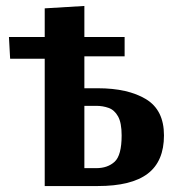

<svg xmlns="http://www.w3.org/2000/svg" viewBox="-20 -624 597 644"><path d="M130 0V-427H14L10 -500H130V-596L263 -604V-500H398V-435H263V-328H308Q409 -328 469.5 -291.5Q530 -255 530 -170Q530 -83 475.5 -41.5Q421 0 308 0ZM263 -60H303Q341 -60 364.5 -81.5Q388 -103 388 -170Q388 -212 376 -233.5Q364 -255 344.5 -262Q325 -269 303 -269H263Z"/></svg>

Font: Arsenal SC
Style: Bold
Weight: 700
Designer: Andrij Shevchenko
Foundry: Stairsfor
Version: Version 2.001; ttfautohint (v1.8.4.7-5d5b)